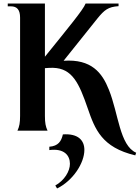

<svg xmlns="http://www.w3.org/2000/svg" viewBox="-20 -742 793 1090"><path d="M748 140 753 125C659 84 653 -97 598 -233C560 -329 499 -408 341 -397L533 -637C573 -686 594 -703 653 -707V-722H466C453 -687 368 -585 235 -420V-722H24V-706H42C77 -706 94 -686 94 -642V-84C94 -44 90 -24 79 0H250C239 -24 235 -44 235 -84V-355C251 -357 269 -357 281 -357C391 -354 429 -269 478 -127C519 -8 558 95 748 140ZM294 311 304 328C394 284 459 184 459 109C459 55 424 15 337 21C328 60 311 87 260 91V110C344 99 377 140 377 188C377 230 346 282 294 311Z"/></svg>

Font: Sinistre
Style: Bold
Weight: 700
Designer: Jules Durand
Foundry: Collletttivo
Version: Version 69.420;Glyphs 3.2 (3217)